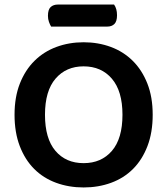

<svg xmlns="http://www.w3.org/2000/svg" viewBox="-20 -809 736 845"><path d="M652 -304Q652 -226 629 -166Q606 -106 565.5 -65.5Q525 -25 469 -4.5Q413 16 348 16Q283 16 227 -4.5Q171 -25 130.5 -65.5Q90 -106 67 -166Q44 -226 44 -304Q44 -382 67.5 -441.5Q91 -501 132 -541.5Q173 -582 228.5 -602.5Q284 -623 348 -623Q412 -623 467.5 -602.5Q523 -582 564 -541.5Q605 -501 628.5 -441.5Q652 -382 652 -304ZM519 -304Q519 -408 472.5 -462.5Q426 -517 348 -517Q271 -517 224.5 -463Q178 -409 178 -304Q178 -199 224 -145Q270 -91 348 -91Q426 -91 472.5 -145Q519 -199 519 -304ZM205 -692Q200 -700 195.5 -712.5Q191 -725 191 -739Q191 -767 203 -778Q215 -789 235 -789H482Q495 -771 495 -742Q495 -715 483.5 -703.5Q472 -692 452 -692Z"/></svg>

Font: Baloo Da 2 SemiBold
Style: Regular
Weight: 600
Designer: Noopur Datye, Sulekha Rajkumar and Ek Type
Foundry: Ek Type
Version: Version 1.640;hotconv 1.0.111;makeotfexe 2.5.65597; ttfautoh